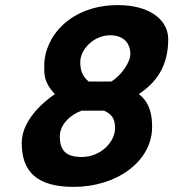

<svg xmlns="http://www.w3.org/2000/svg" viewBox="-20 -722 678 751"><path d="M411 -584C467 -584 490 -549 490 -511C490 -478 453 -425 415 -403H327C301 -425 294 -447 294 -480C294 -528 346 -584 411 -584ZM300 -108C237 -108 214 -134 214 -189C214 -234 254 -273 299 -289H387C422 -274 430 -252 430 -220C430 -168 375 -108 300 -108ZM441 -702C258 -702 153 -581 153 -464C153 -436 150 -400 195 -354C144 -320 65 -248 65 -163C65 -54 120 9 269 9C434 9 575 -89 575 -226C575 -268 568 -320 523 -354C592 -400 638 -463 638 -569C638 -639 573 -702 441 -702Z"/></svg>

Font: RazerF5
Style: Bold Italic
Weight: 700
Foundry: Razer Inc.
Version: Version 2